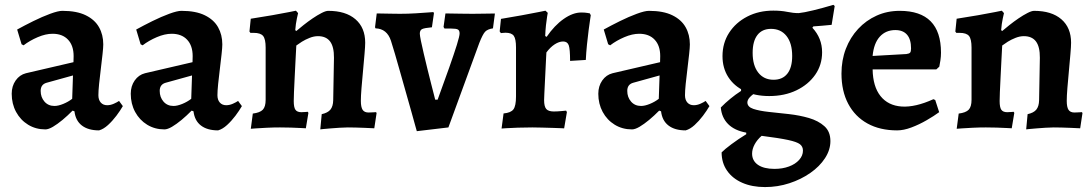

<svg xmlns="http://www.w3.org/2000/svg" viewBox="-20 -517 4432 779"><path d="M381.9 12Q337.9 12 312.2 -7.8Q286.5 -27.6 282.1 -65.4L274.5 -68.2Q254.5 -47.8 233.7 -30.5Q212.9 -13.3 194.8 -2.6Q176.7 8 164 8Q125.2 8 94.2 -10.9Q63.2 -29.9 45.3 -62.8Q27.5 -95.8 27.5 -136.7Q27.5 -167.6 43.5 -190.5Q59.6 -213.4 85.4 -219.9L278.1 -264.7L278.7 -289.3Q278.7 -332.1 256.1 -356Q233.6 -380 193.4 -380Q165.4 -380 133.3 -366.3Q101.1 -352.6 75.6 -333.1L67.5 -337.5L49.6 -397.2Q79.2 -413.5 115.3 -431.4Q151.4 -449.2 183.7 -461.1Q216.1 -473 232.9 -473Q291.4 -473 328 -455Q364.6 -437.1 381.8 -406.5Q399 -376 399 -336.8Q399 -324.3 396 -297.1Q393.1 -269.9 389.1 -237.7Q385.1 -205.6 382.1 -176.7Q379.2 -147.7 379.2 -130.7Q379.2 -111.9 388.8 -101Q398.5 -90.1 414.8 -90.1Q428.2 -90.1 441.8 -96.1Q455.4 -102.2 463 -107.5L478.4 -86.5Q468.1 -68.5 452.2 -47.3Q436.2 -26.1 418.1 -9.6Q400 6.9 381.9 12ZM200.9 -87.1Q216.3 -87.1 236.6 -95.4Q256.9 -103.7 272.9 -116.1L276.1 -210.9L169 -181.2Q145 -174.4 145 -148.2Q145 -122.5 160.4 -104.8Q175.8 -87.1 200.9 -87.1Z M864.9 12Q820.9 12 795.2 -7.8Q769.5 -27.6 765.1 -65.4L757.5 -68.2Q737.5 -47.8 716.7 -30.5Q695.9 -13.3 677.8 -2.6Q659.7 8 647 8Q608.2 8 577.2 -10.9Q546.2 -29.9 528.3 -62.8Q510.5 -95.8 510.5 -136.7Q510.5 -167.6 526.5 -190.5Q542.6 -213.4 568.4 -219.9L761.1 -264.7L761.7 -289.3Q761.7 -332.1 739.1 -356Q716.6 -380 676.4 -380Q648.4 -380 616.3 -366.3Q584.1 -352.6 558.6 -333.1L550.5 -337.5L532.6 -397.2Q562.2 -413.5 598.3 -431.4Q634.4 -449.2 666.7 -461.1Q699.1 -473 715.9 -473Q774.4 -473 811 -455Q847.6 -437.1 864.8 -406.5Q882 -376 882 -336.8Q882 -324.3 879 -297.1Q876.1 -269.9 872.1 -237.7Q868.1 -205.6 865.1 -176.7Q862.2 -147.7 862.2 -130.7Q862.2 -111.9 871.8 -101Q881.5 -90.1 897.8 -90.1Q911.2 -90.1 924.8 -96.1Q938.4 -102.2 946 -107.5L961.4 -86.5Q951.1 -68.5 935.2 -47.3Q919.2 -26.1 901.1 -9.6Q883 6.9 864.9 12ZM683.9 -87.1Q699.3 -87.1 719.6 -95.4Q739.9 -103.7 755.9 -116.1L759.1 -210.9L652 -181.2Q628 -174.4 628 -148.2Q628 -122.5 643.4 -104.8Q658.8 -87.1 683.9 -87.1Z M1285.3 -53.8Q1309.9 -59.1 1320.7 -72.3Q1331.4 -85.6 1331.9 -110.2L1335 -282.5Q1335.4 -327.1 1319.3 -348.7Q1303.2 -370.3 1270 -370.3Q1253.7 -370.3 1236.3 -363.4Q1219 -356.6 1204.9 -347.8Q1190.8 -338.9 1182.2 -332.3Q1180.7 -305.4 1179 -271.2Q1177.3 -237.1 1175.6 -203.5Q1173.8 -169.8 1172.8 -143.9Q1171.8 -118 1171.8 -107Q1171.8 -81.4 1178.7 -71.6Q1185.7 -61.8 1202.4 -61.8Q1208.7 -61.8 1218.8 -62.6Q1228.8 -63.4 1228.8 -63.4L1231.3 -58.9L1220.9 3.5Q1220.9 3.5 1202.8 2.5Q1184.6 1.5 1160.2 0.7Q1135.9 0 1116 0Q1090.5 0 1062.9 1.3Q1035.4 2.5 1016.5 4Q997.6 5.5 997.6 5.5L1005.7 -56.2Q1034.7 -59.8 1046.3 -71.9Q1057.8 -84 1057.8 -112V-324Q1057.8 -358.5 1047.5 -371.1Q1037.2 -383.7 1009.3 -383.7H996L992.1 -389L997.4 -441Q1042.7 -447.9 1084.7 -455.3Q1126.6 -462.7 1153.6 -468.1Q1180.7 -473.6 1180.7 -473.6L1189.4 -463.8Q1189.4 -463.8 1184.6 -442.2Q1179.9 -420.6 1177.9 -394.6L1182.2 -391.2Q1193.9 -401.2 1211.6 -415.3Q1229.3 -429.4 1248.4 -442.4Q1267.5 -455.4 1284.7 -464.2Q1301.8 -473 1311.6 -473Q1382.7 -473 1422.2 -438.9Q1461.7 -404.8 1461.7 -343.6Q1461.7 -329.2 1459 -298.1Q1456.3 -267 1452.9 -229.7Q1449.4 -192.5 1446.7 -159.6Q1444.1 -126.8 1444.1 -107.9Q1444.1 -82.5 1451.2 -71.5Q1458.3 -60.5 1475.5 -60.5Q1484 -60.5 1495 -61.3Q1505.9 -62 1505.9 -62L1507.9 -58L1498.6 3.5Q1498.6 3.5 1487.4 3Q1476.2 2.5 1459.3 1.7Q1442.4 1 1424 0.5Q1405.5 0 1391.1 0Q1376.5 0 1357.6 1.3Q1338.7 2.6 1320.7 4Q1302.7 5.3 1291.1 6.6Q1279.5 7.9 1279.5 7.9Z M1671.1 15.2Q1671.1 15.2 1665 -6.4Q1658.9 -27.9 1649.3 -63Q1639.6 -98.1 1627.6 -139.7Q1615.7 -181.4 1604 -223.1Q1592.3 -264.8 1582.3 -298.8Q1572.3 -332.8 1566.2 -351.6Q1550.1 -400.5 1503.6 -402L1501.6 -406.5L1508.5 -462.5Q1508.5 -462.5 1525.5 -462.2Q1542.4 -462 1564.8 -461.5Q1587.3 -461 1602.8 -461Q1636.1 -461 1667.1 -463Q1698.2 -465 1718.4 -466.5Q1738.6 -468 1738.6 -468L1740.6 -463L1732.4 -406.3Q1701.5 -403.5 1692.4 -398.9Q1683.3 -394.3 1683.3 -380.3Q1683.3 -373.8 1687.7 -351.6Q1692.1 -329.5 1699.4 -299Q1706.7 -268.5 1714.5 -236.1Q1722.3 -203.8 1729.6 -175.8Q1736.9 -147.7 1741.3 -130.2Q1745.7 -112.6 1745.7 -112.6H1755.6Q1782.7 -186.1 1802.6 -242.9Q1822.6 -299.7 1833.7 -335.3Q1844.7 -371 1844.7 -381.2Q1844.7 -393.4 1837.9 -397.2Q1831.1 -401.1 1811.6 -401.1H1783.6L1779.6 -407.6L1787.3 -462.5Q1787.3 -462.5 1805.4 -462.2Q1823.4 -462 1849.1 -461.5Q1874.8 -461 1897.4 -461Q1917.7 -461 1938.5 -461.5Q1959.3 -462 1973.6 -462Q1988 -462 1988 -462L1980.1 -402Q1957.7 -398.6 1948 -388Q1938.3 -377.3 1924.7 -342.8L1799.3 0Z M2023.1 -56.7Q2052.7 -59.3 2063.1 -73.3Q2073.6 -87.3 2073.6 -125.8V-324.6Q2073.6 -358.9 2064.6 -371.6Q2055.6 -384.2 2031.1 -384.2Q2024.9 -384.2 2018.6 -383.4Q2012.3 -382.6 2012.3 -382.6L2007.3 -389.6L2012.6 -440.4Q2055.7 -447.3 2097.1 -455Q2138.5 -462.7 2165.8 -468.1Q2193.1 -473.6 2193.1 -473.6L2202.4 -464.9Q2202.4 -464.9 2199.9 -450.4Q2197.4 -436 2195.1 -414.5Q2192.9 -393.1 2192 -370.9L2197.8 -367.4Q2229.7 -414 2267 -440.1Q2304.3 -466.3 2338.4 -466.3Q2353.6 -466.3 2363.3 -464.5Q2373 -462.8 2373 -462.8L2376.9 -455.2Q2376.9 -455.2 2374.4 -438.5Q2372 -421.8 2368.3 -394.9Q2364.6 -368 2361.5 -336Q2358.3 -304 2356.8 -273.8L2293 -269.9Q2293 -317.7 2287.6 -333.2Q2282.1 -348.7 2264.7 -348.7Q2248.5 -348.7 2230.5 -337.1Q2212.5 -325.4 2196.9 -304.2Q2196.9 -304.2 2195.9 -286.4Q2194.9 -268.5 2193.7 -241.7Q2192.5 -214.8 2191 -186.9Q2189.6 -159 2188.6 -137.8Q2187.6 -116.7 2187.6 -111Q2187.6 -85.1 2196.2 -74.9Q2204.9 -64.7 2227 -64.7Q2240.7 -64.7 2258.8 -66.4Q2276.9 -68.1 2276.9 -68.1L2280.1 -62.3L2268.9 3.8Q2268.9 3.8 2255.7 3.1Q2242.6 2.4 2222.3 1.9Q2202 1.5 2179.7 0.7Q2157.5 0 2139.8 0Q2109.9 0 2080.9 1Q2052 2 2033.5 3.2Q2015 4.5 2015 4.5Z M2761.9 12Q2717.9 12 2692.2 -7.8Q2666.5 -27.6 2662.1 -65.4L2654.5 -68.2Q2634.5 -47.8 2613.7 -30.5Q2592.9 -13.3 2574.8 -2.6Q2556.7 8 2544 8Q2505.2 8 2474.2 -10.9Q2443.2 -29.9 2425.3 -62.8Q2407.5 -95.8 2407.5 -136.7Q2407.5 -167.6 2423.5 -190.5Q2439.6 -213.4 2465.4 -219.9L2658.1 -264.7L2658.7 -289.3Q2658.7 -332.1 2636.1 -356Q2613.6 -380 2573.4 -380Q2545.4 -380 2513.3 -366.3Q2481.1 -352.6 2455.6 -333.1L2447.5 -337.5L2429.6 -397.2Q2459.2 -413.5 2495.3 -431.4Q2531.4 -449.2 2563.7 -461.1Q2596.1 -473 2612.9 -473Q2671.4 -473 2708 -455Q2744.6 -437.1 2761.8 -406.5Q2779 -376 2779 -336.8Q2779 -324.3 2776 -297.1Q2773.1 -269.9 2769.1 -237.7Q2765.1 -205.6 2762.1 -176.7Q2759.2 -147.7 2759.2 -130.7Q2759.2 -111.9 2768.8 -101Q2778.5 -90.1 2794.8 -90.1Q2808.2 -90.1 2821.8 -96.1Q2835.4 -102.2 2843 -107.5L2858.4 -86.5Q2848.1 -68.5 2832.2 -47.3Q2816.2 -26.1 2798.1 -9.6Q2780 6.9 2761.9 12ZM2580.9 -87.1Q2596.3 -87.1 2616.6 -95.4Q2636.9 -103.7 2652.9 -116.1L2656.1 -210.9L2549 -181.2Q2525 -174.4 2525 -148.2Q2525 -122.5 2540.4 -104.8Q2555.8 -87.1 2580.9 -87.1Z M3084.1 242Q3031.3 242 2991.6 224.6Q2952 207.3 2929.9 175.5Q2907.8 143.7 2907.8 101.3Q2920.4 88.4 2947.8 68Q2975.2 47.5 3007.7 27.6V21.1Q2960.2 12.6 2934 -13.8Q2907.9 -40.1 2904.5 -80.9Q2922.5 -99.3 2943.1 -116.2Q2963.6 -133.2 2986.7 -148.1V-167.5L3055.4 -148.3Q3032.5 -133.6 3022.4 -122.7Q3012.3 -111.8 3012.3 -101.5Q3012.3 -83.3 3036.7 -75.1Q3061.2 -67 3099.4 -62.9Q3137.6 -58.9 3180.7 -54.1Q3223.9 -49.3 3262.1 -38.2Q3300.3 -27 3324.7 -5.1Q3349.2 16.7 3349.2 55.5Q3349.2 91.2 3327.3 124.8Q3305.5 158.4 3267.7 184.7Q3229.9 211.1 3182.6 226.5Q3135.2 242 3084.1 242ZM3122.2 168.2Q3154.9 168.2 3181 158.5Q3207.1 148.9 3222.4 131.7Q3237.8 114.6 3237.8 94Q3237.8 77.6 3225.5 68.1Q3213.2 58.6 3177.4 50.9Q3141.5 43.2 3070.1 34.1Q3051.8 50.1 3041.6 69.1Q3031.5 88 3031.5 106.3Q3031.5 135.3 3055.3 151.8Q3079.1 168.2 3122.2 168.2ZM3118.5 -193.4Q3155 -193.4 3174.5 -218.1Q3194.1 -242.8 3194.1 -289.8Q3194.1 -341.9 3171.1 -370.9Q3148.1 -399.9 3108.4 -399.9Q3072.3 -399.9 3053 -374.9Q3033.7 -349.8 3033.7 -302.5Q3033.7 -251.3 3056.5 -222.4Q3079.2 -193.4 3118.5 -193.4ZM3100.9 -127.3Q3043.8 -127.3 3001.1 -147.5Q2958.4 -167.6 2934.9 -204.2Q2911.4 -240.7 2911.4 -289.2Q2911.4 -342.4 2938.2 -384Q2965.1 -425.7 3011.9 -449.8Q3058.6 -473.9 3117.7 -473.9Q3149.7 -473.9 3173.9 -468.9Q3198 -463.8 3220.6 -463.8Q3241.1 -465.8 3279.2 -475Q3317.2 -484.1 3361.3 -497.4L3366.6 -492.5L3354.2 -416.2Q3335.4 -414.1 3315.2 -412.6Q3295.1 -411 3280 -409.9L3276 -404.5Q3315.5 -362.3 3315.5 -304.7Q3315.5 -253.9 3287.7 -213.9Q3259.8 -173.9 3211.5 -150.6Q3163.1 -127.3 3100.9 -127.3Z M3619.9 12Q3550.1 12 3499.5 -16Q3448.9 -44 3421.5 -95.8Q3394.1 -147.5 3394.1 -218.5Q3394.1 -272.6 3411.8 -318.9Q3429.5 -365.1 3461.7 -399.7Q3493.8 -434.3 3536.7 -453.6Q3579.5 -473 3630.4 -473Q3797.9 -473 3797.9 -303.2Q3797.9 -288 3795.5 -271.9Q3793 -255.9 3791 -246.5L3778.9 -235.4H3520.5Q3521.7 -165.8 3552.5 -127.2Q3583.3 -88.6 3638.2 -84.8Q3693.2 -81 3767.1 -114.5L3774.5 -111.2L3790.5 -61.9Q3769.6 -46.5 3739.6 -29.2Q3709.6 -11.8 3678 0.1Q3646.4 12 3619.9 12ZM3520.4 -290 3657.2 -297.7Q3669.1 -299.2 3672.7 -303.6Q3676.4 -307.9 3676.4 -320.6Q3676.4 -357.5 3660.1 -376.2Q3643.7 -395 3612.8 -395Q3574 -395 3549.7 -368.4Q3525.4 -341.9 3520.4 -290Z M4149.3 -53.8Q4173.9 -59.1 4184.7 -72.3Q4195.4 -85.6 4195.9 -110.2L4199 -282.5Q4199.4 -327.1 4183.3 -348.7Q4167.2 -370.3 4134 -370.3Q4117.7 -370.3 4100.3 -363.4Q4083 -356.6 4068.9 -347.8Q4054.8 -338.9 4046.2 -332.3Q4044.7 -305.4 4043 -271.2Q4041.3 -237.1 4039.6 -203.5Q4037.8 -169.8 4036.8 -143.9Q4035.8 -118 4035.8 -107Q4035.8 -81.4 4042.7 -71.6Q4049.7 -61.8 4066.4 -61.8Q4072.7 -61.8 4082.8 -62.6Q4092.8 -63.4 4092.8 -63.4L4095.3 -58.9L4084.9 3.5Q4084.9 3.5 4066.8 2.5Q4048.6 1.5 4024.2 0.7Q3999.9 0 3980 0Q3954.5 0 3926.9 1.3Q3899.4 2.5 3880.5 4Q3861.6 5.5 3861.6 5.5L3869.7 -56.2Q3898.7 -59.8 3910.3 -71.9Q3921.8 -84 3921.8 -112V-324Q3921.8 -358.5 3911.5 -371.1Q3901.2 -383.7 3873.3 -383.7H3860L3856.1 -389L3861.4 -441Q3906.7 -447.9 3948.7 -455.3Q3990.6 -462.7 4017.6 -468.1Q4044.7 -473.6 4044.7 -473.6L4053.4 -463.8Q4053.4 -463.8 4048.6 -442.2Q4043.9 -420.6 4041.9 -394.6L4046.2 -391.2Q4057.9 -401.2 4075.6 -415.3Q4093.3 -429.4 4112.4 -442.4Q4131.5 -455.4 4148.7 -464.2Q4165.8 -473 4175.6 -473Q4246.7 -473 4286.2 -438.9Q4325.7 -404.8 4325.7 -343.6Q4325.7 -329.2 4323 -298.1Q4320.3 -267 4316.9 -229.7Q4313.4 -192.5 4310.7 -159.6Q4308.1 -126.8 4308.1 -107.9Q4308.1 -82.5 4315.2 -71.5Q4322.3 -60.5 4339.5 -60.5Q4348 -60.5 4359 -61.3Q4369.9 -62 4369.9 -62L4371.9 -58L4362.6 3.5Q4362.6 3.5 4351.4 3Q4340.2 2.5 4323.3 1.7Q4306.4 1 4288 0.5Q4269.5 0 4255.1 0Q4240.5 0 4221.6 1.3Q4202.7 2.6 4184.7 4Q4166.7 5.3 4155.1 6.6Q4143.5 7.9 4143.5 7.9Z"/></svg>

Font: Alegreya
Style: Regular
Weight: 400
Designer: Juan Pablo del Peral
Foundry: Huerta Tipografica
Version: Version 2.009